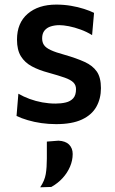

<svg xmlns="http://www.w3.org/2000/svg" viewBox="-20 -529 499 836"><path d="M224.5 11.5Q192 11.5 160.2 7Q128.5 2.5 100.8 -5.8Q73 -14 52 -24L60 -121Q82.5 -108 109 -98.2Q135.5 -88.5 164.2 -83.2Q193 -78 222 -78Q246 -78 266.2 -82.8Q286.5 -87.5 298.8 -101Q311 -114.5 311 -141Q311 -158.5 299.5 -170Q288 -181.5 262 -190.8Q236 -200 191 -212.5Q149.5 -223.5 118.8 -240Q88 -256.5 71 -284Q54 -311.5 54 -356.5Q54 -429 100.5 -469Q147 -509 225 -509Q258 -509 289 -503.8Q320 -498.5 345.8 -490.2Q371.5 -482 389.5 -473L381 -376Q358 -390.5 331.2 -400.2Q304.5 -410 280 -414.8Q255.5 -419.5 238.5 -419.5Q219 -419.5 201.8 -414.2Q184.5 -409 174 -396.2Q163.5 -383.5 163.5 -362Q163.5 -345 171.5 -333Q179.5 -321 200.8 -311Q222 -301 262.5 -290Q313 -275.5 348.2 -259.5Q383.5 -243.5 401.5 -217.5Q419.5 -191.5 419.5 -145.5Q419.5 -99.5 399.5 -64Q379.5 -28.5 336.5 -8.5Q293.5 11.5 224.5 11.5ZM155 286.5Q174.5 257.5 179.2 229Q184 200.5 184 161.5Q184 143 184 124.5Q184 106 184 87.5L234.5 83.5Q265.5 85 281 100.8Q296.5 116.5 296.5 141.5Q296.5 169.5 285 196.5Q273.5 223.5 252.8 246.2Q232 269 203.5 285Z"/></svg>

Font: Commissioner Thin Medium
Style: Regular
Weight: 500
Version: Version 1.000